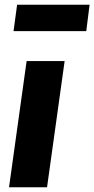

<svg xmlns="http://www.w3.org/2000/svg" viewBox="-20 -788 397 808"><path d="M343 -657H37L52 -768H357ZM18 0 92 -531H252L178 0Z"/></svg>

Font: Szlgxwxxxixliatcpuztgldltzi
Style: Regular
Weight: 700
Italic angle: -8°
Designer: Carrois Corporate & Edenspiekermann
Foundry: Carrois Corporate GbR & Edenspiekermann AG
Version: Version 2.001